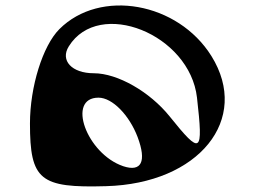

<svg xmlns="http://www.w3.org/2000/svg" viewBox="-20 -670 935 692"><path d="M88 -225C88 -21 124 8 362 1C697 -8 884 -240 742 -468C621 -662 341 -712 194 -565C134 -505 88 -357 88 -225ZM228 -503C337 -678 664 -547 690 -318C713 -115 705 -109 591 -251C520 -339 404 -406 318 -406C239 -406 196 -452 228 -503ZM335 -318C385 -318 446 -255 476 -176C509 -88 490 -49 424 -71C292 -116 219 -318 335 -318Z"/></svg>

Font: Venom Sans
Style: Regular
Weight: 400
Version: Version 1.001